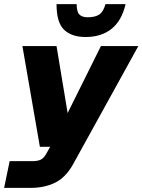

<svg xmlns="http://www.w3.org/2000/svg" viewBox="-34 -764 693 934"><path d="M-14 150 13 20H123Q148 20 163.5 13Q179 6 191 -16L210 -50H160L75 -540H241L295 -214L457 -540H639L321 36Q285 100 233.5 125Q182 150 114 150ZM382 -584Q315 -584 278 -619Q241 -654 241 -744H339Q339 -707 352 -693.5Q365 -680 393 -680Q429 -680 449 -693.5Q469 -707 479 -744H577Q558 -663 508.5 -623.5Q459 -584 382 -584Z"/></svg>

Font: Geist Mono Black
Style: Italic
Weight: 900
Italic angle: -12°
Monospace: yes
Designer: Basement.studio, Andrés Briganti, Mateo Zaragoza
Foundry: Basement.studio, Vercel, Andrés Briganti, Guido Ferreyra, Mateo Zaragoza
Version: Version 1.500; ttfautohint (v1.8.4.7-5d5b)